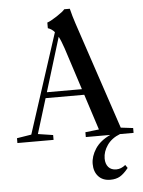

<svg xmlns="http://www.w3.org/2000/svg" viewBox="-60 -723 751 1005"><g transform="rotate(-5 315.5 -221.0)"><path d="M10.7 0V-25.4L86.9 -37.6L256.8 -561Q242.7 -578.1 221.7 -585V-614.7Q237.3 -619.1 272 -641.6Q306.6 -664.1 315.9 -676.3H345.2Q354.5 -637.7 368.2 -596.7L556.6 -33.2L621.1 -25.4V0H549.8Q505.4 17.1 481.9 50.8Q458.5 84.5 458.5 120.6Q458.5 148.9 473.1 165.8Q487.8 182.6 514.6 182.6Q540 182.6 563 163.6L574.2 180.2Q550.8 209.5 530 221.7Q509.3 233.9 479 233.9Q439 233.9 416.3 209Q393.6 184.1 393.6 143.6Q393.6 103.5 419.2 64.2Q444.8 24.9 498.5 0H370.1V-25.4L441.9 -33.7L381.3 -221.2H178.2L121.6 -37.6L200.7 -25.4V0ZM300.3 -471.7Q286.6 -512.7 274.4 -535.2L187.5 -251.5H371.6Z"/></g></svg>

Font: Elstob 18pt Medium
Style: Regular
Weight: 500
Designer: Peter S. Baker
Version: Version 1.015